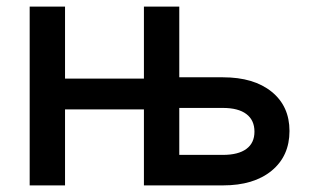

<svg xmlns="http://www.w3.org/2000/svg" viewBox="-20 -561 941 581"><path d="M502 0V-92.3H654.3Q701.2 -92.3 725.6 -110.4Q750 -128.4 750 -162.6Q750 -197.3 725.6 -215.8Q701.2 -234.4 654.3 -234.4H492.7V-327.1H654.8Q748 -327.1 802 -283.4Q856 -239.7 856 -164.6Q856 -88.9 802 -44.4Q748 0 654.8 0ZM69.8 0V-541H176.8V0ZM148.9 -230V-323.2H442.4V-230ZM415.5 0V-541H522.5V0Z"/></svg>

Font: Inter 17pt Medium
Style: Regular
Weight: 500
Version: Version 4.001;git-66647c0bb